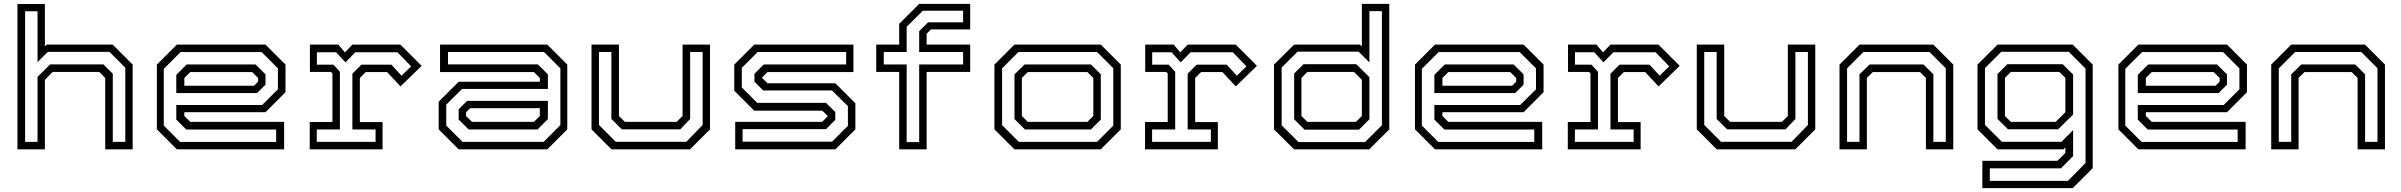

<svg xmlns="http://www.w3.org/2000/svg" viewBox="-20 -770 12380 990"><path d="M70 0V-749.5H211.5V-530.5L221 -540H561L664 -437V0H522.5V-368L492 -399H251.5L211.5 -358.5V0ZM109.5 -38.5H173.5V-373.5L238.5 -438H513L561.5 -390V-38.5H626V-421L544.5 -502.5H226.5L173.5 -450V-712H109.5Z M1349 -540 1452 -437V-294.5L1349 -191.5H930.5V-172L961 -141.5H1445V0H892L789 -103V-437L892 -540ZM1329 -501.5H911L824.5 -415V-122.5L909 -38H1404V-102H940.5L889 -153.5V-228.5H1331.5L1413 -309.5V-417.5ZM1297.5 -437.5 1349 -386.5V-333.5L1305.5 -290H889V-384L942.5 -437.5ZM1280 -398.5H961L930.5 -368V-328H1290L1311 -349V-368Z M1577 0V-141H1694V-391.5L1686.5 -399H1578V-540H1724.5L1758.5 -500L1797 -540H2044.5L2154 -430.5L2045 -324.5L1976 -398.5H1866L1835.5 -368V-140.5H1952.5V0ZM1613.5 -38.5H1916.5V-102.5H1797V-390L1843.5 -436.5H1998.5L2050.5 -379.5L2100 -428L2029.5 -500.5H1812L1761 -448.5L1713.5 -500.5H1614V-436.5H1699L1732.5 -400V-102.5H1613.5Z M2345 0 2242 -103V-245.5L2345 -348.5H2763.5V-368L2733 -398.5H2249V-540H2802L2905 -437V-103L2802 0ZM2365 -38.5H2783L2869.5 -125V-417.5L2785 -502H2290V-438H2753.5L2805 -386.5V-311.5H2362.5L2281 -230.5V-122.5ZM2396.5 -102.5 2345 -153.5V-206.5L2388.5 -250H2805V-156L2751.5 -102.5ZM2414 -141.5H2733L2763.5 -172V-212H2404L2383 -191V-172Z M3133 0 3030 -103V-540H3171.5V-172L3202 -141.5H3469L3499.5 -172V-540H3641V-103L3538 0ZM3155 -39H3519L3603 -125.5V-502H3538.5V-156.5L3487.5 -103H3186.5L3132.5 -156.5V-502H3068.5V-125.5Z M3771 0V-141.5H4219L4248.5 -171L4220 -199.5H3869L3766 -302.5V-437L3869 -540H4380.5V-398.5H3937.5L3908.5 -369.5L3937.5 -340.5H4287.5L4390.5 -237.5V-103L4287.5 0ZM3809 -39.5H4270.5L4352 -121.5V-222.5L4270 -303.5H3915.5L3870 -349V-389.5L3918 -437.5H4343V-502H3887L3805 -420V-319L3884.5 -239.5H4239L4287 -192.5V-152L4239 -104H3809Z M4616.5 0V-399H4498V-540H4616.5V-647L4719.5 -750H4982.5V-618.5H4780L4758 -596V-540H4982.5V-399H4758V0ZM4655 -37.5H4719.5V-437.5H4946V-502H4719.5V-609L4765.5 -655H4946V-714.5H4738L4655 -632V-502H4537V-437.5H4655Z M5210.5 0 5107.5 -103V-437L5210.5 -540H5656L5759 -437V-103L5656 0ZM5233.5 -38.5H5636.5L5720.5 -122.5V-418L5636.5 -502H5231.5L5147 -417.5V-125ZM5265 -102.5 5211 -156V-386.5L5263 -437.5H5605L5656 -387V-153.5L5605 -102.5ZM5279.5 -141.5H5587L5617.5 -172V-368L5587 -398.5H5279.5L5249 -368V-172Z M5884 0V-141H6001V-391.5L5993.5 -399H5885V-540H6031.5L6065.5 -500L6104 -540H6351.5L6461 -430.5L6352 -324.5L6283 -398.5H6173L6142.5 -368V-140.5H6259.5V0ZM5920.5 -38.5H6223.5V-102.5H6104V-390L6150.5 -436.5H6305.5L6357.5 -379.5L6407 -428L6336.5 -500.5H6119L6068 -448.5L6020.5 -500.5H5921V-436.5H6006L6039.5 -400V-102.5H5920.5Z M7040 0H6652.5L6549 -103V-437L6652.5 -540H6992L7002 -530.5V-750H7143.5V-103ZM7018.5 -37.5 7105.5 -124V-712.5H7041V-448L6985.5 -503.5H6670.5L6588.5 -422V-124L6675.5 -37.5ZM6987.5 -101.5H6706.5L6653 -155V-391L6701.5 -439H6973.5L7041 -372V-155ZM6971.5 -141.5 7002 -172V-358.5L6962 -399H6721L6690.5 -368V-172L6721 -141.5Z M7836 -540 7939 -437V-294.5L7836 -191.5H7417.5V-172L7448 -141.5H7932V0H7379L7276 -103V-437L7379 -540ZM7816 -501.5H7398L7311.5 -415V-122.5L7396 -38H7891V-102H7427.5L7376 -153.5V-228.5H7818.5L7900 -309.5V-417.5ZM7784.5 -437.5 7836 -386.5V-333.5L7792.5 -290H7376V-384L7429.5 -437.5ZM7767 -398.5H7448L7417.5 -368V-328H7777L7798 -349V-368Z M8064 0V-141H8181V-391.5L8173.5 -399H8065V-540H8211.5L8245.5 -500L8284 -540H8531.5L8641 -430.5L8532 -324.5L8463 -398.5H8353L8322.5 -368V-140.5H8439.5V0ZM8100.5 -38.5H8403.5V-102.5H8284V-390L8330.5 -436.5H8485.5L8537.5 -379.5L8587 -428L8516.5 -500.5H8299L8248 -448.5L8200.5 -500.5H8101V-436.5H8186L8219.5 -400V-102.5H8100.5Z M8832 0 8729 -103V-540H8870.5V-172L8901 -141.5H9168L9198.5 -172V-540H9340V-103L9237 0ZM8854 -39H9218L9302 -125.5V-502H9237.5V-156.5L9186.5 -103H8885.5L8831.5 -156.5V-502H8767.5V-125.5Z M9465 0V-437L9568 -540H9948.5L10051.5 -437V0H9910.5V-368L9880 -398.5H9636.5L9606 -368V0ZM9504 -38.5H9568V-386.5L9620 -437.5H9898L9949 -387V-38.5H10013V-418L9929 -502H9588.5L9504 -417.5Z M10201.5 200V59H10589L10629.5 18.5V-10L10619.5 0H10279.5L10176.5 -103V-437L10279.5 -540H10667.5L10770.5 -437V97L10667.5 200ZM10240 162.5H10643L10733.5 70V-416.5L10647 -503H10299L10215 -419V-126L10302 -39H10609.5L10669.5 -99V34.5L10607 98H10240ZM10333.5 -103.5 10279.5 -157V-388L10330.5 -439H10616L10669.5 -385.5V-179.5L10592.5 -103.5ZM10348.5 -141.5H10579.5L10629.5 -191.5V-368.5L10598.5 -399H10348.5L10318 -368.5V-172Z M11463 -540 11566 -437V-294.5L11463 -191.5H11044.5V-172L11075 -141.5H11559V0H11006L10903 -103V-437L11006 -540ZM11443 -501.5H11025L10938.5 -415V-122.5L11023 -38H11518V-102H11054.5L11003 -153.5V-228.5H11445.5L11527 -309.5V-417.5ZM11411.5 -437.5 11463 -386.5V-333.5L11419.5 -290H11003V-384L11056.5 -437.5ZM11394 -398.5H11075L11044.5 -368V-328H11404L11425 -349V-368Z M11691 0V-437L11794 -540H12174.5L12277.5 -437V0H12136.5V-368L12106 -398.5H11862.5L11832 -368V0ZM11730 -38.5H11794V-386.5L11846 -437.5H12124L12175 -387V-38.5H12239V-418L12155 -502H11814.5L11730 -417.5Z"/></svg>

Font: Tourney Expanded
Style: Regular
Weight: 400
Width: 7
Designer: Tyler Finck
Foundry: Etcetera Type Co
Version: Version 1.010; ttfautohint (v1.8.3)